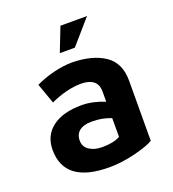

<svg xmlns="http://www.w3.org/2000/svg" viewBox="-132 -807 833 924"><g transform="rotate(-20 285.0 -345.5)"><path d="M502 -345 501 -37Q475 -20 405 -2.5Q335 15 272 15Q42 15 42 -157Q42 -230 96 -271Q150 -312 246 -312Q302 -312 364 -287V-340Q364 -376 341.5 -393Q319 -410 280 -410Q242 -410 201 -399.5Q160 -389 122 -371L85 -475Q128 -496 179 -508.5Q230 -521 276 -521Q378 -519 440 -477.5Q502 -436 502 -345ZM264 -221Q224 -221 202 -204Q180 -187 180 -154Q180 -123 206 -105.5Q232 -88 272 -88Q331 -88 364 -107V-203Q340 -212 317.5 -216.5Q295 -221 264 -221ZM418 -706 311 -583H234L282 -706Z"/></g></svg>

Font: XXII Aven Bold
Style: Regular
Weight: 700
Designer: Lecter Johnson
Foundry: Doubletwo Studios
Version: Version 1.001